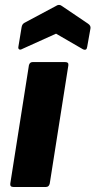

<svg xmlns="http://www.w3.org/2000/svg" viewBox="-20 -744 380 764"><path d="M33 0Q19 0 21 -14L95 -484Q98 -497 110 -497H239Q254 -497 252 -484L178 -14Q175 0 163 0ZM68 -549Q61 -545 56.5 -547.5Q52 -550 53 -557L66 -636Q68 -648 77 -653L204 -721Q215 -728 225 -721L330 -650Q342 -642 340 -631L327 -558Q325 -541 310 -548L203 -610Z"/></svg>

Font: Sofia Sans Black
Style: Italic
Weight: 900
Italic angle: -9°
Version: Version 4.100-B